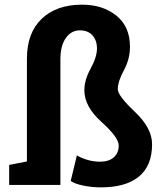

<svg xmlns="http://www.w3.org/2000/svg" viewBox="-20 -788 685 818"><path d="M237.3 0H19V-85.4L94.7 -100.1V-537.6Q94.7 -647.9 157.7 -708Q220.7 -768.1 329.6 -768.1Q418 -768.1 475.8 -721.4Q533.7 -674.8 533.7 -588.9Q533.7 -536.1 507.8 -488.5Q481.9 -440.9 481.9 -407.7Q481.9 -380.4 554.9 -311.3Q627.9 -242.2 627.9 -173.8Q627.9 -81.5 571.8 -35.6Q515.6 10.3 409.7 10.3Q372.1 10.3 335.7 2.9Q299.3 -4.4 281.2 -17.1L307.6 -126Q325.2 -115.2 351.3 -107.2Q377.4 -99.1 406.7 -99.1Q443.8 -99.1 464.8 -117.7Q485.8 -136.2 485.8 -168Q485.8 -202.6 412.6 -268.3Q339.4 -334 339.4 -403.3Q339.4 -447.3 366.2 -496.1Q393.1 -544.9 393.1 -581.5Q393.1 -616.2 373.8 -637.5Q354.5 -658.7 320.3 -658.7Q283.2 -658.7 260.3 -625.7Q237.3 -592.8 237.3 -535.6Z"/></svg>

Font: TypoPRO Roboto Slab
Style: Bold
Weight: 700
Designer: Google
Version: Version 1.100263; 2013; ttfautohint (v0.94.20-1c74) -l 8 -r 